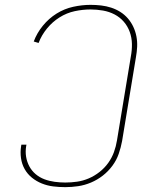

<svg xmlns="http://www.w3.org/2000/svg" viewBox="-20 -763 640 791"><path d="M249 8Q224 8 199.5 5Q175 2 152.5 -7Q130 -16 111.5 -31Q93 -46 81.5 -66.5Q70 -87 66.5 -111.5Q63 -136 67 -161Q67 -162 67.5 -164Q68 -166 68 -167H89Q89 -166 88.5 -164.5Q88 -163 88 -162Q84 -139 87.5 -117.5Q91 -96 101 -77.5Q111 -59 127 -45.5Q143 -32 163 -24.5Q183 -17 205 -14Q227 -11 249 -11Q273 -11 297.5 -14.5Q322 -18 345.5 -28Q369 -38 390 -54.5Q411 -71 426 -92Q441 -113 449.5 -136.5Q458 -160 462 -185L519 -530Q524 -556 523.5 -582Q523 -608 514.5 -631.5Q506 -655 490 -673.5Q474 -692 452 -703.5Q430 -715 404.5 -719.5Q379 -724 353 -724Q321 -724 288 -717Q255 -710 225.5 -691.5Q196 -673 173.5 -645.5Q151 -618 139 -586L119 -592Q132 -627 156.5 -657Q181 -687 213 -707Q245 -727 281.5 -735Q318 -743 353 -743Q375 -743 396.5 -740.5Q418 -738 438 -731.5Q458 -725 475.5 -714Q493 -703 506.5 -687.5Q520 -672 529 -653Q538 -634 542 -613Q546 -592 545 -570.5Q544 -549 540 -527L483 -182Q478 -155 469 -129Q460 -103 443 -80Q426 -57 403.5 -39.5Q381 -22 355 -11Q329 0 302 4Q275 8 249 8Z"/></svg>

Font: Iosevka Curly Thin Extended
Style: Italic
Weight: 100
Width: 7
Italic angle: -9°
Monospace: yes
Designer: Belleve Invis
Foundry: Belleve Invis
Version: Version 11.1.0; ttfautohint (v1.8.3)